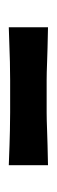

<svg xmlns="http://www.w3.org/2000/svg" viewBox="130 -832 127 426"><g transform="rotate(90 193.0 -618.5)"><path d="M40 -575V-662Q92 -661 117 -660Q142 -659 157.5 -659Q173 -659 193 -659Q214 -659 229 -659Q244 -659 269.5 -660Q295 -661 346 -662V-575Q295 -577 269.5 -577.5Q244 -578 229 -578Q214 -578 193 -578Q173 -578 157.5 -578Q142 -578 117 -577.5Q92 -577 40 -575Z"/></g></svg>

Font: Ojuju ExtraBold
Style: Regular
Weight: 800
Designer: Chisaokwu Joboson, Mirko Velimirovic
Foundry: Udi Foundry
Version: Version 1.000